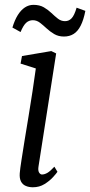

<svg xmlns="http://www.w3.org/2000/svg" viewBox="-20 -782 381 812"><path d="M119 10Q102 10 88.8 4.2Q75.5 -1.5 68.8 -14.5Q62 -27.5 63.5 -49Q65 -68 70.8 -104.8Q76.5 -141.5 84.2 -189.5Q92 -237.5 100.8 -290.5Q109.5 -343.5 117.5 -395.8Q125.5 -448 131.5 -492.5L67 -513L73 -545L197 -566L217.5 -556L143 -79Q140 -61 145.2 -52.5Q150.5 -44 157.5 -44Q168.5 -44 180.8 -51.2Q193 -58.5 210 -77L223 -55.5Q218.5 -48.5 204.2 -32.8Q190 -17 168.2 -3.5Q146.5 10 119 10ZM32.5 -665.5Q42 -697 55.2 -718.2Q68.5 -739.5 85.2 -750.5Q102 -761.5 121.5 -761.5Q147.5 -761.5 165.5 -751Q183.5 -740.5 197.5 -727Q211.5 -713.5 225 -703Q238.5 -692.5 255 -692.5Q271.5 -692.5 283 -704.8Q294.5 -717 304 -749.5L341 -736Q333.5 -697.5 321.2 -673.5Q309 -649.5 291.5 -638.5Q274 -627.5 250.5 -627.5Q227 -627.5 209.2 -638Q191.5 -648.5 177 -662Q162.5 -675.5 148.8 -686Q135 -696.5 119 -696.5Q102.5 -696.5 90.5 -685.5Q78.5 -674.5 67 -646.5Z"/></svg>

Font: Merriweather Light 18pt Light
Style: Italic
Weight: 300
Italic angle: -7.8°
Version: Version 2.101